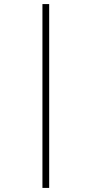

<svg xmlns="http://www.w3.org/2000/svg" viewBox="-20 -822 450 941"><path d="M221 -802V99H188V-802Z"/></svg>

Font: Fira Sans UltraLight
Style: Regular
Weight: 200
Designer: Carrois Corporate & Edenspiekermann AG
Foundry: Carrois Corporate GbR & Edenspiekermann AG
Version: Version 4.106;PS 004.106;hotconv 1.0.70;makeotf.lib2.5.58329